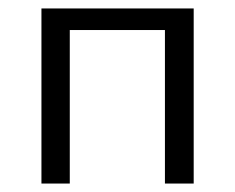

<svg xmlns="http://www.w3.org/2000/svg" viewBox="-20 -434 555 454"><path d="M370 -363H145V0H78V-414H438V0H370Z"/></svg>

Font: QiushuiShotai Bright
Style: Regular
Weight: 400
Designer: Christian Thalmann (Catharsis Fonts)
Version: Version 1.250;